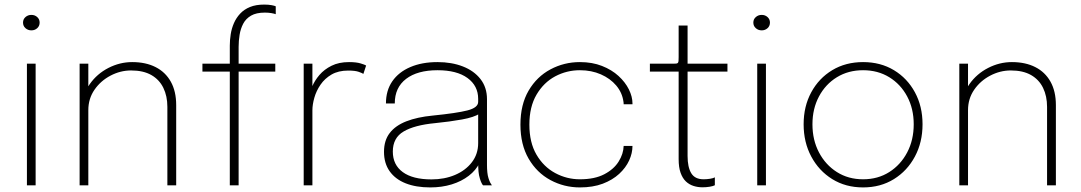

<svg xmlns="http://www.w3.org/2000/svg" viewBox="-20 -809 4718 838"><path d="M97.5 0V-531H135.5V0ZM117 -676.5Q102 -676.5 91.2 -686Q80.5 -695.5 80.5 -710.5Q80.5 -725 91.2 -734.5Q102 -744 117 -744Q132 -744 142.5 -734.5Q153 -725 153 -710.5Q153 -695.5 142.5 -686Q132 -676.5 117 -676.5Z M710.5 0V-273.5Q710.5 -299.5 710.5 -314Q710.5 -328.5 710.5 -342.5Q710.5 -389.5 693 -425.5Q675.5 -461.5 640.5 -481.5Q605.5 -501.5 552 -501.5Q505.5 -501.5 462.5 -479Q419.5 -456.5 392.5 -417.5Q365.5 -378.5 365.5 -328.5L340 -338.5Q340 -397 371.8 -442Q403.5 -487 453.2 -512.5Q503 -538 557 -538Q616 -538 659 -516.2Q702 -494.5 725.5 -452.5Q749 -410.5 749 -350Q749 -330.5 749 -308Q749 -285.5 749 -270V0ZM327.5 0V-531H365.5V0Z M983 0V-496.5H863.5V-531H983V-610Q983 -634.5 987 -659.8Q991 -685 1001 -708Q1011 -731 1028.2 -749.5Q1045.5 -768 1071.2 -778.5Q1097 -789 1133 -789Q1152 -789 1165.2 -786.5Q1178.5 -784 1183.5 -781.5V-747Q1177.5 -749.5 1164.2 -751.8Q1151 -754 1136 -754Q1098.5 -754 1075.8 -740.8Q1053 -727.5 1041.5 -705.5Q1030 -683.5 1025.8 -657.2Q1021.5 -631 1021.5 -604.5V-531H1181.5V-496.5H1021.5V0Z M1305.5 0V-531H1343.5V-381.5L1328 -384.5Q1331.5 -405 1342.5 -431.2Q1353.5 -457.5 1374.2 -481.8Q1395 -506 1427 -522Q1459 -538 1503.5 -538Q1535 -538 1554 -532.2Q1573 -526.5 1578 -523L1566 -486.5Q1561 -490 1545.5 -495.5Q1530 -501 1499.5 -501Q1457 -501 1427.2 -483.8Q1397.5 -466.5 1379 -439.5Q1360.5 -412.5 1352 -382.5Q1343.5 -352.5 1343.5 -327.5V0Z M1858 9Q1795.5 9 1750.2 -9Q1705 -27 1680.5 -61.8Q1656 -96.5 1656 -146.5Q1656 -196 1681 -228.5Q1706 -261 1753.5 -279.5Q1801 -298 1868 -304.5Q1973 -315 2020 -327Q2067 -339 2067 -364.5Q2067 -368 2067 -371.2Q2067 -374.5 2067 -377.5Q2067 -434.5 2020.5 -468.5Q1974 -502.5 1889.5 -502.5Q1802 -502.5 1752.5 -464.8Q1703 -427 1703 -357.5H1664.5Q1664.5 -414 1692.2 -454.2Q1720 -494.5 1770.8 -516.2Q1821.5 -538 1889.5 -538Q1951.5 -538 2000.2 -519Q2049 -500 2077.2 -463.8Q2105.5 -427.5 2105.5 -376Q2105.5 -366 2105.5 -355.5Q2105.5 -345 2105.5 -335V-88Q2105.5 -72 2107 -57.2Q2108.5 -42.5 2112 -31.5Q2116 -18.5 2120.2 -10.8Q2124.5 -3 2127 0H2088.5Q2086 -2 2082 -9.8Q2078 -17.5 2074.5 -29.5Q2070 -44 2068.5 -60.2Q2067 -76.5 2067 -103.5L2073 -98Q2057.5 -66 2026 -41.8Q1994.5 -17.5 1951.5 -4.2Q1908.5 9 1858 9ZM1863.5 -26Q1920 -26 1966 -45.5Q2012 -65 2039.5 -100.8Q2067 -136.5 2067 -184.5V-328L2074.5 -313.5Q2049 -297 1996.2 -287.5Q1943.5 -278 1878.5 -271.5Q1789 -263 1741.8 -235.2Q1694.5 -207.5 1694.5 -147.5Q1694.5 -89.5 1738 -57.8Q1781.5 -26 1863.5 -26Z M2511 9Q2442 9 2382.5 -23Q2323 -55 2287.2 -116.5Q2251.5 -178 2251.5 -265Q2251.5 -352.5 2287.2 -413.5Q2323 -474.5 2382.5 -506.2Q2442 -538 2511 -538Q2565 -538 2607.5 -521.2Q2650 -504.5 2679.5 -477.5Q2709 -450.5 2724.8 -418.8Q2740.5 -387 2740.5 -357.5Q2740.5 -357 2740.5 -356Q2740.5 -355 2740.5 -354H2702Q2702 -356.5 2701.8 -359.8Q2701.5 -363 2701 -366Q2695.5 -405 2669.5 -435.8Q2643.5 -466.5 2602.5 -484.5Q2561.5 -502.5 2511 -502.5Q2453.5 -502.5 2403.2 -475.8Q2353 -449 2321.8 -396Q2290.5 -343 2290.5 -265Q2290.5 -187 2321.5 -134Q2352.5 -81 2403 -53.8Q2453.5 -26.5 2511 -26.5Q2575.5 -26.5 2617.5 -48.5Q2659.5 -70.5 2680.2 -104Q2701 -137.5 2702 -172H2740.5Q2740.5 -140.5 2726 -108.8Q2711.5 -77 2682.5 -50.2Q2653.5 -23.5 2610.8 -7.2Q2568 9 2511 9Z M3046 8.5Q3025.5 8.5 3006.8 2.5Q2988 -3.5 2973.5 -17.2Q2959 -31 2950.5 -54.8Q2942 -78.5 2942 -114.5Q2942 -124.5 2942 -135.8Q2942 -147 2942 -160V-496.5H2816.5V-531H2916.5Q2926 -531 2931.2 -531.5Q2936.5 -532 2938.8 -534.8Q2941 -537.5 2941.5 -543.2Q2942 -549 2942 -560V-697.5H2981V-531H3155V-496.5H2981V-173.5Q2981 -160.5 2981 -149Q2981 -137.5 2981 -128Q2981 -79.5 2997 -53Q3013 -26.5 3051 -26.5Q3065 -26.5 3079.2 -28.8Q3093.5 -31 3100 -35V-0.5Q3092.5 3.5 3077.5 6Q3062.5 8.5 3046 8.5Z M3285 0V-531H3323V0ZM3304.5 -676.5Q3289.5 -676.5 3278.8 -686Q3268 -695.5 3268 -710.5Q3268 -725 3278.8 -734.5Q3289.5 -744 3304.5 -744Q3319.5 -744 3330 -734.5Q3340.5 -725 3340.5 -710.5Q3340.5 -695.5 3330 -686Q3319.5 -676.5 3304.5 -676.5Z M3747 9Q3671 9 3612.5 -27.2Q3554 -63.5 3520.8 -125.8Q3487.5 -188 3487.5 -266.5Q3487.5 -345 3520.8 -406.2Q3554 -467.5 3612.5 -502.8Q3671 -538 3747 -538Q3823 -538 3881.5 -502.8Q3940 -467.5 3973.2 -406.2Q4006.5 -345 4006.5 -266.5Q4006.5 -188 3973.2 -125.8Q3940 -63.5 3881.5 -27.2Q3823 9 3747 9ZM3747 -26.5Q3811.5 -26.5 3861.2 -58Q3911 -89.5 3939.5 -143.8Q3968 -198 3968 -266.5Q3968 -334.5 3939.5 -388Q3911 -441.5 3861.2 -472Q3811.5 -502.5 3747 -502.5Q3682.5 -502.5 3632.8 -472Q3583 -441.5 3554.5 -388Q3526 -334.5 3526 -266.5Q3526 -198 3554.5 -143.8Q3583 -89.5 3632.8 -58Q3682.5 -26.5 3747 -26.5Z M4550 0V-273.5Q4550 -299.5 4550 -314Q4550 -328.5 4550 -342.5Q4550 -389.5 4532.5 -425.5Q4515 -461.5 4480 -481.5Q4445 -501.5 4391.5 -501.5Q4345 -501.5 4302 -479Q4259 -456.5 4232 -417.5Q4205 -378.5 4205 -328.5L4179.5 -338.5Q4179.5 -397 4211.2 -442Q4243 -487 4292.8 -512.5Q4342.5 -538 4396.5 -538Q4455.5 -538 4498.5 -516.2Q4541.5 -494.5 4565 -452.5Q4588.5 -410.5 4588.5 -350Q4588.5 -330.5 4588.5 -308Q4588.5 -285.5 4588.5 -270V0ZM4167 0V-531H4205V0Z"/></svg>

Font: Epilogue ExtraLight
Style: Regular
Weight: 250
Designer: Tyler Finck
Foundry: Etcetera Type Co
Version: Version 2.112